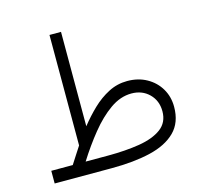

<svg xmlns="http://www.w3.org/2000/svg" viewBox="-97 -765 921 872"><g transform="rotate(-15 363.0 -329.0)"><path d="M156.7 -59.6Q167.5 -77.6 182.1 -99.1Q196.8 -120.6 207.5 -138.2V-657.7H261.7V-213.9Q293 -253.4 328.6 -287.6Q364.3 -321.8 405.5 -343Q446.8 -364.3 493.7 -364.3Q545.4 -364.3 585.2 -342Q625 -319.8 647.5 -281.7Q669.9 -243.7 669.9 -196.3Q669.9 -122.6 626.7 -79.6Q583.5 -36.6 505.9 -18.3Q428.2 0 324.2 0H55.7V-59.6ZM497.6 -304.7Q445.8 -304.7 397 -270.3Q348.1 -235.8 303 -179.9Q257.8 -124 217.3 -59.6H322.3Q404.8 -59.6 470.7 -70.3Q536.6 -81.1 575 -109.6Q613.3 -138.2 613.3 -190.4Q613.3 -240.2 580.6 -272.5Q547.9 -304.7 497.6 -304.7Z"/></g></svg>

Font: Vazirmatn RD UI FD ExtraLight
Style: Regular
Weight: 200
Designer: Saber Rastikerdar
Foundry: Saber Rastikerdar
Version: Version 33.003